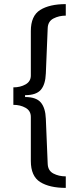

<svg xmlns="http://www.w3.org/2000/svg" viewBox="-20 -755 393 934"><path d="M300 159Q221 159 175.5 130.5Q130 102 130 28V-186Q130 -216 104.5 -230.5Q79 -245 45 -245V-330Q79 -330 104.5 -344.5Q130 -359 130 -388V-604Q130 -678 175.5 -706.5Q221 -735 300 -735V-679Q267 -679 240 -665Q213 -651 212 -617L203 -398Q201 -344 178.5 -318Q156 -292 102 -292V-283Q156 -283 178.5 -256.5Q201 -230 203 -177L212 41Q213 75 239.5 89Q266 103 300 103Z"/></svg>

Font: Archivo
Style: Regular
Weight: 400
Designer: Hector Gatti
Foundry: Omnibus-Type
Version: Version 2.001